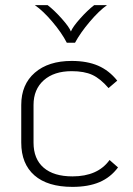

<svg xmlns="http://www.w3.org/2000/svg" viewBox="-20 -719 519 750"><path d="M63 -162V-309Q63 -389 116 -435Q169 -481 260 -481Q320 -481 363 -462.5Q406 -444 438 -404L404 -375Q372 -412 340.5 -426.5Q309 -441 260 -441Q191 -441 151 -405.5Q111 -370 111 -309V-162Q111 -98 150.5 -64Q190 -30 263 -30Q362 -30 408 -94L441 -65Q412 -26 368.5 -7.5Q325 11 263 11Q166 11 114.5 -34Q63 -79 63 -162ZM116 -699H166Q192 -679 221 -646.5Q250 -614 257 -596Q264 -614 293 -646.5Q322 -679 348 -699H398Q367 -677 330.5 -634Q294 -591 273 -552H241Q221 -591 184.5 -634Q148 -677 116 -699Z"/></svg>

Font: KoHo Light
Style: Regular
Weight: 300
Version: Version 1.000; ttfautohint (v1.6)